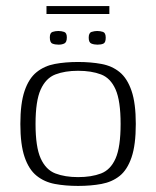

<svg xmlns="http://www.w3.org/2000/svg" viewBox="-20 -607 514 632"><path d="M237 5Q195 5 160.5 -1.5Q126 -8 100.5 -28.5Q75 -49 61 -90Q47 -131 47 -199Q47 -267 61 -308Q75 -349 100.5 -369.5Q126 -390 160.5 -396.5Q195 -403 237 -403Q279 -403 314 -396.5Q349 -390 374 -369.5Q399 -349 413 -308Q427 -267 427 -199Q427 -130 413 -89Q399 -48 374 -28Q349 -8 314 -1.5Q279 5 237 5ZM237 -24Q281 -24 312.5 -36Q344 -48 360.5 -85.5Q377 -123 377 -199Q377 -275 360.5 -312.5Q344 -350 312.5 -362Q281 -374 237 -374Q194 -374 162.5 -362Q131 -350 114 -312.5Q97 -275 97 -199Q97 -123 114 -85.5Q131 -48 162.5 -36Q194 -24 237 -24ZM301 -460Q290 -460 281 -463.5Q272 -467 272 -483Q272 -499 281.5 -502Q291 -505 300 -505Q310 -505 319 -502Q328 -499 328 -483Q328 -467 320.5 -463.5Q313 -460 301 -460ZM173 -460Q161 -460 152.5 -463.5Q144 -467 144 -484Q144 -499 153 -502Q162 -505 172 -505Q182 -505 191 -502Q200 -499 200 -484Q200 -468 192 -464Q184 -460 173 -460ZM133 -561V-587H340V-561Z"/></svg>

Font: Genos Light
Style: Regular
Weight: 300
Designer: Robert E. Leuschke
Foundry: Robert E. Leuschke
Version: Version 1.010